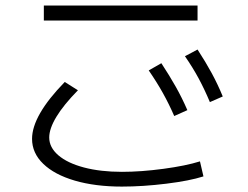

<svg xmlns="http://www.w3.org/2000/svg" viewBox="-20 -691 904 699"><path d="M96.7 -185.5Q96.7 -270.5 215.8 -392.6L263.7 -362.3Q211.9 -309.6 185.5 -266.1Q159.2 -222.7 159.2 -190.4Q159.2 -154.3 192.4 -125.7Q225.6 -97.2 285.6 -81.3Q345.7 -65.4 423.8 -65.4Q493.7 -65.4 575.2 -76.4Q656.7 -87.4 708 -103.5L720.7 -48.8Q670.4 -32.7 585.2 -22.2Q500 -11.7 423.8 -11.7Q326.7 -11.7 252.4 -33.4Q178.2 -55.2 137.5 -94.5Q96.7 -133.8 96.7 -185.5ZM139.6 -670.9H699.2V-616.2H139.6ZM521.5 -434.6 567.4 -460.9Q597.2 -415.5 619.9 -375.2Q642.6 -335 662.1 -290L614.3 -268.6Q595.2 -312.5 573 -352.3Q550.8 -392.1 521.5 -434.6ZM653.3 -486.3 699.2 -510.7Q729 -464.8 751 -424.3Q772.9 -383.8 791 -339.8L744.1 -319.3Q725.1 -364.7 703.6 -404.8Q682.1 -444.8 653.3 -486.3Z"/></svg>

Font: Pretendard GOV Light
Style: Regular
Weight: 300
Designer: Base glyphs from Inter by Rasmus Andersson; Hangeul glyphs from Noto Sans CJK(Source Han Sans) by Jang Soo-young and Kan
Foundry: Kil Hyung-jin
Version: Version 1.309